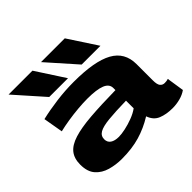

<svg xmlns="http://www.w3.org/2000/svg" viewBox="-187 -1001 1222 1222"><g transform="rotate(-45 424.0 -390.0)"><path d="M44 -152Q44 -207 71 -241Q98 -275 157 -293.5Q216 -312 310 -319.5Q404 -327 538 -329V-348Q538 -384 497 -400.5Q456 -417 373 -417Q335 -417 288.5 -413Q242 -409 195 -401.5Q148 -394 111 -385L88 -518Q156 -534 233 -544Q310 -554 387 -554Q574 -554 662 -505.5Q750 -457 750 -351V-205Q750 -167 761.5 -153Q773 -139 792 -139Q799 -139 807.5 -140Q816 -141 824 -144L842 -26Q817 -8 783 1Q749 10 715 10Q658 10 616.5 -7Q575 -24 558 -73Q492 -32 420.5 -11Q349 10 258 10Q204 10 155 -4Q106 -18 75 -53Q44 -88 44 -152ZM266 -158Q266 -131 286.5 -117Q307 -103 344 -103Q367 -103 402.5 -110.5Q438 -118 475 -132Q512 -146 538 -165V-234Q440 -232 380 -226Q320 -220 293 -204.5Q266 -189 266 -158ZM209 -596 37 -790H252L378 -596ZM501 -596 329 -790H543L670 -596Z"/></g></svg>

Font: Georama ExtraExtended
Style: Bold
Weight: 700
Width: 8
Designer: Jean-Baptiste Levee
Foundry: Production Type
Version: Version 1.000